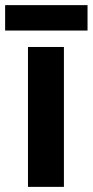

<svg xmlns="http://www.w3.org/2000/svg" viewBox="-35 -728 361 748"><path d="M-15 -609H306V-708H-15ZM74 0H214V-545H74Z"/></svg>

Font: Kathrein 75 Bold
Style: Regular
Weight: 700
Designer: Lazydogs Typefoundry, based on Open Sans by Ascender Corporation
Foundry: Lazydogs Typefoundry
Version: Version 1.003;PS 001.003;hotconv 1.0.88;makeotf.lib2.5.64775